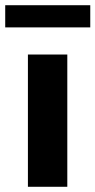

<svg xmlns="http://www.w3.org/2000/svg" viewBox="-45 -716 366 736"><path d="M62 0V-507H213V0ZM-25 -611V-696H301V-611Z"/></svg>

Font: Mulish ExtraBold
Style: Regular
Weight: 800
Designer: Vernon Adams
Foundry: Vernon Adams
Version: Version 3.603; ttfautohint (v1.8.3)